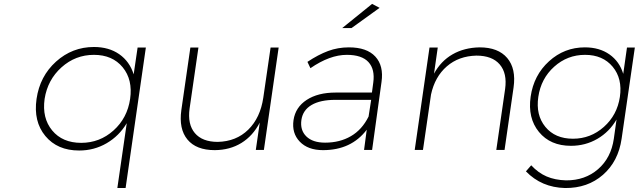

<svg xmlns="http://www.w3.org/2000/svg" viewBox="-20 -763 3250 977"><path d="M166 -259.8Q182.6 -375 265.1 -449.5Q347.7 -523.9 458 -523.9Q534.2 -523.9 586.9 -487.1Q639.6 -450.2 660.2 -384.8L680.2 -521H722.2L619.1 193.8H577.1L625 -136.2Q586.4 -71.3 522.7 -34.2Q459 2.9 382.8 2.9Q272 2.9 210.7 -71Q149.4 -145 166 -259.8ZM207 -259.8Q193.4 -162.1 245.6 -99.1Q297.9 -36.1 393.1 -36.1Q487.3 -36.1 557.6 -99.1Q627.9 -162.1 642.1 -259.8Q656.2 -357.4 604.2 -420.7Q552.2 -483.9 458 -483.9Q363.8 -483.9 293 -420.4Q222.2 -356.9 207 -259.8Z M902.8 -203.1 948.7 -521H989.7L944.8 -210.9Q933.6 -130.9 971.4 -85.9Q1009.3 -41 1087.9 -41Q1182.1 -43 1243.4 -103.3Q1304.7 -163.6 1319.8 -266.1L1356.9 -521H1397.9L1322.8 0H1281.7L1301.8 -139.2Q1267.1 -71.8 1208.5 -35.6Q1149.9 0.5 1072.8 1Q978.5 1 933.8 -53Q889.2 -106.9 902.8 -203.1Z M1473.6 -151.9Q1483.4 -217.3 1540.5 -254.6Q1597.7 -292 1687.5 -292H1872.6L1879.4 -342.8Q1888.7 -410.2 1855 -447Q1821.3 -483.9 1744.6 -483.9Q1658.2 -483.9 1559.6 -416L1544.4 -448.2Q1599.6 -484.9 1649.4 -503.4Q1699.2 -522 1755.4 -522Q1846.7 -522 1889.9 -475.1Q1933.1 -428.2 1921.4 -346.2L1873.5 0H1832.5L1846.2 -103Q1767.6 1 1623.5 1Q1546.9 1 1505.4 -42.2Q1463.9 -85.4 1473.6 -151.9ZM1513.7 -152.8Q1506.3 -100.6 1538.8 -68.8Q1571.3 -37.1 1634.3 -37.1Q1709 -37.1 1765.6 -70.1Q1822.3 -103 1855.5 -169.9L1868.7 -254.9H1686.5Q1609.9 -254.9 1565.4 -228.8Q1521 -202.6 1513.7 -152.8ZM1721.2 -620.1 1873.5 -743.2 1911.6 -723.1 1768.6 -620.1Z M2090.3 0 2165.5 -521H2207.5L2188.5 -388.2Q2223.6 -452.6 2283 -486.6Q2342.3 -520.5 2420.4 -522Q2515.1 -522 2561 -467.8Q2606.9 -413.6 2593.3 -317.9L2547.4 0H2505.4L2550.3 -310.1Q2561.5 -390.1 2522.9 -435.1Q2484.4 -480 2404.3 -480Q2314.5 -478 2253.7 -425.3Q2192.9 -372.6 2173.3 -282.2L2132.3 0Z M2656.2 108.9 2683.1 78.1Q2718.3 116.2 2761.2 134.8Q2804.2 153.3 2860.4 154.8Q2957 155.3 3023.2 97.9Q3089.4 40.5 3103.5 -57.1L3117.2 -154.8Q3081.1 -92.3 3020 -56.6Q2959 -21 2885.3 -21Q2780.3 -21 2722.4 -91.6Q2664.6 -162.1 2680.2 -271Q2695.8 -380.4 2773.7 -451.2Q2851.6 -522 2956.1 -522Q3030.3 -522 3081.3 -486.1Q3132.3 -450.2 3151.4 -387.2L3170.4 -521H3210.4L3143.1 -57.1Q3126.5 58.1 3048.3 126.5Q2970.2 194.8 2855.5 193.8Q2735.4 190.9 2656.2 108.9ZM2719.2 -270Q2705.6 -177.7 2755.1 -117.4Q2804.7 -57.1 2895.5 -57.1Q2985.4 -57.1 3053 -117.4Q3120.6 -177.7 3134.3 -270Q3147.9 -362.8 3097.7 -423.3Q3047.4 -483.9 2957 -483.9Q2867.2 -483.9 2800 -423.6Q2732.9 -363.3 2719.2 -270Z"/></svg>

Font: Trueno UltraLight
Style: Italic
Weight: 250
Designer: Julieta Ulanovsky
Foundry: Julieta Ulanovsky
Version: Version 3.001b | FøM Fix